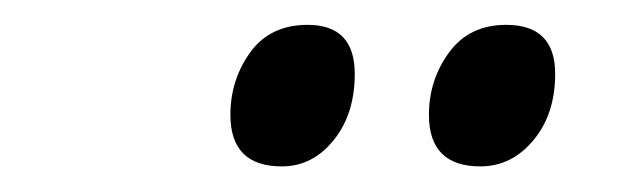

<svg xmlns="http://www.w3.org/2000/svg" viewBox="-20 -760 499 153"><path d="M362.8 -627.4Q321.8 -627.4 321.8 -668.5Q321.8 -696.3 337.9 -718.3Q354 -740.2 383.3 -740.2Q422.4 -740.2 422.4 -701.2Q422.4 -668.9 405 -648.2Q387.7 -627.4 362.8 -627.4ZM204.6 -627.4Q163.6 -627.4 163.6 -668.5Q163.6 -696.3 179.4 -718.3Q195.3 -740.2 225.1 -740.2Q262.7 -740.2 262.7 -701.2Q262.7 -668.9 245.8 -648.2Q229 -627.4 204.6 -627.4Z"/></svg>

Font: Open Sans Condensed SemiBold
Style: Italic
Weight: 600
Width: 3
Italic angle: -12°
Designer: Monotype Design Team
Foundry: Monotype Imaging Inc.
Version: Version 3.000; ttfautohint (v1.8.4)